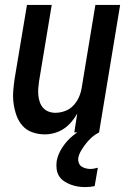

<svg xmlns="http://www.w3.org/2000/svg" viewBox="-20 -540 540 783"><path d="M163 8Q136 8 112 -0.5Q88 -9 72 -27Q56 -45 47.5 -68.5Q39 -92 35.5 -117.5Q32 -143 34 -169Q36 -195 40 -221L90 -520H191L139 -207Q137 -193 136 -178.5Q135 -164 136.5 -150Q138 -136 142.5 -123Q147 -110 156 -100Q165 -90 178 -85Q191 -80 206 -80Q225 -80 244.5 -87Q264 -94 278.5 -109Q293 -124 301.5 -143Q310 -162 313 -181L369 -520H470L384 0H283L295 -77Q285 -59 271 -42.5Q257 -26 239.5 -14.5Q222 -3 202 2.5Q182 8 163 8ZM328 223Q312 223 297 220.5Q282 218 267.5 212.5Q253 207 240.5 198.5Q228 190 220.5 177.5Q213 165 211 149.5Q209 134 211 118Q216 89 234 61.5Q252 34 277 13.5Q302 -7 331 -20.5Q360 -34 390 -40L384 0Q368 8 355 19.5Q342 31 331 45Q320 59 311 74Q302 89 299 105Q298 115 301.5 124.5Q305 134 312.5 139Q320 144 329.5 146.5Q339 149 348 149Q356 149 363.5 147.5Q371 146 379 144L366 219Q356 221 347 222Q338 223 328 223Z"/></svg>

Font: Iosevka Term Curly SmBd Obl
Style: Regular
Weight: 600
Italic angle: -9°
Designer: Belleve Invis
Foundry: Belleve Invis
Version: Version 32.3.0